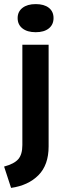

<svg xmlns="http://www.w3.org/2000/svg" viewBox="-51 -748 321 936"><path d="M3 168 -31 64Q18 51 38 28Q58 5 58 -41V-530H186V-34Q186 56 136.5 106Q87 156 3 168ZM35 -660Q35 -691 58.5 -709.5Q82 -728 123 -728Q164 -728 187 -710Q210 -692 210 -660Q210 -628 187 -609.5Q164 -591 123 -591Q82 -591 58.5 -609.5Q35 -628 35 -660Z"/></svg>

Font: Roundo SemiBold
Style: Regular
Weight: 600
Designer: Namrata Goyal (Gurmukhi), Shiva Nallaperumal (Latin)
Foundry: Indian Type Foundry
Version: Version 1.000;PS 1.0;hotconv 1.0.88;makeotf.lib2.5.647800